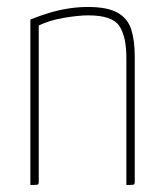

<svg xmlns="http://www.w3.org/2000/svg" viewBox="-20 -530 462 550"><path d="M67 0V-474Q94 -485 120.5 -493Q147 -501 175 -505.5Q203 -510 232 -510Q288 -510 317 -493.5Q346 -477 356 -445.5Q366 -414 366 -368V-10Q366 -5 365 -3Q364 -1 359 -0.5Q354 0 342 0V-364Q342 -426 321.5 -456Q301 -486 233 -486Q205 -486 163.5 -479Q122 -472 91 -457V-10Q91 -5 90 -3Q89 -1 84 -0.5Q79 0 67 0Z"/></svg>

Font: Yanone Kaffeesatz ExtraLight
Style: Regular
Weight: 200
Designer: Yanone (Cyrillic: Daniel Pouzeot, Huerta Tipografica, and Cyreal)
Foundry: Yanone
Version: Version 2.003